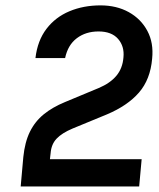

<svg xmlns="http://www.w3.org/2000/svg" viewBox="-20 -676 578 696"><path d="M163.5 -121 161 -99H493.5L484.5 0H55L64.5 -106.5Q70 -161 88.5 -198.5Q107 -236 138.8 -261.8Q170.5 -287.5 215.5 -306L338 -357Q379.5 -374.5 402 -401.5Q424.5 -428.5 427.5 -468Q431.5 -508 408 -535Q384.5 -562 337 -562Q291 -562 258.5 -537.5Q226 -513 216 -465.5H108.5Q116 -529 148.5 -571.5Q181 -614 231.8 -635.2Q282.5 -656.5 344.5 -656.5Q402.5 -656.5 446.8 -632Q491 -607.5 514.2 -564Q537.5 -520.5 531.5 -463Q525 -388 483.8 -340.5Q442.5 -293 368 -261.5L243 -210Q204 -193.5 185 -173.2Q166 -153 163.5 -121Z"/></svg>

Font: Karla SemiBold
Style: Italic
Weight: 600
Italic angle: -8°
Designer: Jonathan Pinhorn
Version: Version 2.004;gftools[0.9.33]